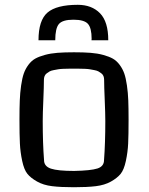

<svg xmlns="http://www.w3.org/2000/svg" viewBox="-20 -767 615 794"><path d="M60.5 0ZM286.6 -60.1Q356 -61.5 383.1 -70.3Q410.2 -79.1 410.2 -105Q415.5 -174.8 415.5 -266.6Q415.5 -296.9 413.1 -353.3Q410.6 -409.7 410.6 -437Q410.6 -445.3 408 -452.1Q405.3 -459 399.2 -463.6Q393.1 -468.3 387 -471.7Q380.9 -475.1 369.9 -477.1Q358.9 -479 351.3 -480.5Q343.8 -481.9 329.8 -482.4Q315.9 -482.9 308.3 -482.9Q300.8 -482.9 286.1 -482.9Q271.5 -482.9 263.9 -482.9Q256.3 -482.9 242.4 -482.4Q228.5 -481.9 220.9 -480.5Q213.4 -479 202.4 -477.1Q191.4 -475.1 185.3 -471.7Q179.2 -468.3 173.1 -463.6Q167 -459 164.3 -452.1Q161.6 -445.3 161.6 -437Q161.6 -409.7 159.2 -353.3Q156.7 -296.9 156.7 -266.6Q156.7 -174.8 162.1 -105Q162.1 -79.1 190.7 -69.6Q219.2 -60.1 286.6 -60.1ZM285.6 7.3Q231.4 7.3 195.3 2.9Q159.2 -1.5 133.1 -16.4Q106.9 -31.2 93.3 -48.1Q79.6 -64.9 71.8 -101.3Q64 -137.7 62.3 -173.3Q60.5 -209 60.5 -272.5Q60.5 -319.8 61.8 -351.6Q63 -383.3 67.4 -413.8Q71.8 -444.3 78.4 -463.1Q85 -481.9 97.4 -498.8Q109.9 -515.6 125.5 -524.4Q141.1 -533.2 165.3 -539.8Q189.5 -546.4 218 -548.6Q246.6 -550.8 286.1 -550.8Q325.7 -550.8 354.2 -548.6Q382.8 -546.4 407 -539.8Q431.2 -533.2 446.8 -524.4Q462.4 -515.6 474.9 -498.8Q487.3 -481.9 493.9 -463.1Q500.5 -444.3 504.9 -413.8Q509.3 -383.3 510.5 -351.6Q511.7 -319.8 511.7 -272.5Q511.7 -209 510 -173.3Q508.3 -137.7 500.5 -101.3Q492.7 -64.9 478.8 -47.9Q464.8 -30.8 438.7 -16.1Q412.6 -1.5 376.5 2.9Q340.3 7.3 285.6 7.3ZM427.7 -600.6H358.4Q358.9 -602.1 358.9 -606.4Q358.9 -651.4 343.5 -668.5Q328.1 -685.5 283.7 -685.5Q238.8 -685.5 223.6 -667.7Q208.5 -649.9 208.5 -600.6H139.2Q139.2 -683.1 176.5 -715.1Q213.9 -747.1 301.8 -747.1Q359.4 -747.1 393.6 -712.2Q427.7 -677.2 427.7 -600.6Z"/></svg>

Font: Coda
Style: Regular
Weight: 400
Designer: vernon adams
Foundry: vernon adams
Version: Version 2.001; ttfautohint (v0.8) -r 50 -G 200 -x